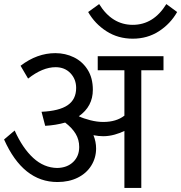

<svg xmlns="http://www.w3.org/2000/svg" viewBox="-20 -923 890 943"><path d="M0 0ZM783 -578H674V0H591V-280Q572 -270 543.5 -262Q515 -254 487 -254Q464 -254 439 -259Q452 -227 452 -194Q452 -148 428.5 -110Q405 -72 362 -50.5Q319 -29 262 -29Q93 -29 0 -238L52 -282Q91 -195 143.5 -147Q196 -99 261 -98Q310 -99 339.5 -127.5Q369 -156 369 -201Q369 -237 351.5 -266Q334 -295 300 -321Q254 -308 202 -305L184 -374Q271 -378 312.5 -406.5Q354 -435 354 -491Q354 -534 326 -563.5Q298 -593 253 -593Q189 -593 118 -537L81 -600Q162 -662 252 -662Q301 -662 343 -641.5Q385 -621 410.5 -580.5Q436 -540 436 -482Q436 -400 367 -352Q390 -341 423.5 -332.5Q457 -324 487 -324Q551 -324 591 -355V-578H460V-647H783ZM413 -864 467 -903Q530 -801 632 -801Q734 -801 797 -903L850 -864Q817 -806 760.5 -769.5Q704 -733 632 -733Q560 -733 503 -769.5Q446 -806 413 -864Z"/></svg>

Font: Martel Sans
Style: Regular
Weight: 400
Designer: Dan Reynolds and Mathieu Réguer
Foundry: Dan Reynolds and Mathieu Réguer
Version: Version 1.002; ttfautohint (v1.1) -l 5 -r 5 -G 72 -x 0 -D la